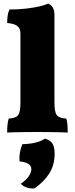

<svg xmlns="http://www.w3.org/2000/svg" viewBox="-20 -737 418 1072"><path d="M20 3Q20 -22 22 -41.5Q24 -61 29 -75Q69 -77 81.5 -94.5Q94 -112 94 -162V-549Q94 -568 87 -580Q80 -592 64 -599Q48 -606 20 -609Q20 -628 22.5 -648Q25 -668 33 -684Q83 -684 126 -689Q169 -694 201 -701.5Q233 -709 249 -717Q266 -710 275 -694.5Q284 -679 284 -653V-162Q284 -112 297 -94.5Q310 -77 350 -75Q355 -61 356.5 -41.5Q358 -22 358 3Q346 2 319 1.5Q292 1 258 0.5Q224 0 189 0Q155 0 120.5 0.5Q86 1 59 1.5Q32 2 20 3ZM231 37Q260 45 272.5 64Q285 83 285 121Q285 185 254.5 232.5Q224 280 172 315Q124 318 96 289Q127 268 141 246.5Q155 225 155 207Q155 171 89 164Q87 138 91 114.5Q95 91 105 68Q145 67 177 59.5Q209 52 231 37Z"/></svg>

Font: Vollkorn Black
Style: Regular
Weight: 900
Designer: Friedrich Althausen
Foundry: Friedrich Althausen
Version: Version 5.000